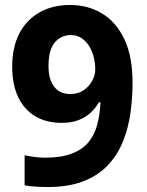

<svg xmlns="http://www.w3.org/2000/svg" viewBox="-20 -742 591 772"><path d="M171 10Q151 10 124 8.5Q97 7 79 3V-118Q97 -114 118.2 -111Q139.3 -108 160 -108Q226 -108 269 -124.5Q312 -141 336 -170.5Q360 -200 371 -241Q382 -282 384 -331H378Q365 -308 344.5 -289Q324 -270 295.5 -259Q267 -248 228 -248Q166 -248 121.6 -274.6Q77.2 -301.1 53.1 -351.6Q29 -402.1 29 -474Q29 -551.5 57.5 -606.8Q85.9 -662.1 138.6 -692Q191.2 -722 262.1 -722Q333 -722 389.6 -688.3Q446.2 -654.7 479.6 -585.3Q513 -516 513 -409Q513 -348 504.5 -287.5Q496 -227 474.5 -173.5Q453 -120 414.5 -78.5Q376 -37 316 -13.5Q256 10 171 10ZM263 -364Q294 -364 316 -379Q338 -394 350.5 -416.7Q363 -439.5 363 -463Q363 -488 356.8 -512.3Q350.7 -536.7 338.3 -556.8Q326 -577 307.5 -589Q289 -601 264.6 -601Q225.2 -601 200.1 -571Q175 -541 175 -476.2Q175 -424.3 197.2 -394.1Q219.3 -364 263 -364Z"/></svg>

Font: Noto Sans Gurmukhi
Style: Regular
Weight: 400
Designer: Jelle Bosma - Monotype Design Team
Foundry: Monotype Imaging Inc.
Version: Version 2.003